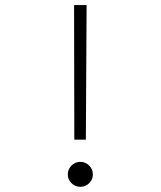

<svg xmlns="http://www.w3.org/2000/svg" viewBox="-20 -718 626 748"><path d="M269.5 -173.8 268.6 -698.2H317.4L314.5 -173.8ZM293 9.8Q272.9 9.8 258.5 -4.4Q244.1 -18.6 244.1 -38.6Q244.1 -58.6 258.5 -73Q272.9 -87.4 293 -87.4Q313 -87.4 327.4 -73Q341.8 -58.6 341.8 -38.6Q341.8 -18.6 327.4 -4.4Q313 9.8 293 9.8Z"/></svg>

Font: Cascadia Code NF ExtraLight
Style: Regular
Weight: 200
Monospace: yes
Designer: Aaron Bell
Foundry: Saja Typeworks
Version: Version 2404.023; ttfautohint (v1.8.4)